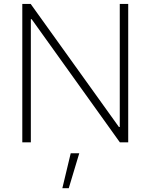

<svg xmlns="http://www.w3.org/2000/svg" viewBox="-20 -748 790 1009"><path d="M653.8 -727.5V0H609.9L146.5 -647H142.1V0H97.2V-727.5H141.1L605 -80.6H609.4V-727.5ZM307.6 241.2 351.6 57.6H396.5L341.3 241.2Z"/></svg>

Font: Inter Tight ExtraLight
Style: Regular
Weight: 250
Designer: Rasmus Andersson
Foundry: rsms
Version: Version 3.004